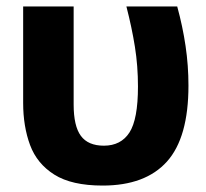

<svg xmlns="http://www.w3.org/2000/svg" viewBox="-20 -569 640 597"><path d="M299 8Q203 8 149 -26Q95 -60 73.5 -118Q52 -176 52 -249V-549H209V-244Q209 -177 231.5 -146.5Q254 -116 303 -116Q356 -116 382.5 -157Q409 -198 409 -300Q409 -364 399.5 -423.5Q390 -483 373 -549H531Q548 -487 557 -426Q566 -365 566 -303Q566 -141 499 -66.5Q432 8 299 8Z"/></svg>

Font: Noto Sans Mono ExtraBold
Style: Regular
Weight: 800
Designer: Monotype Design Team
Foundry: Monotype Imaging Inc.
Version: Version 2.014